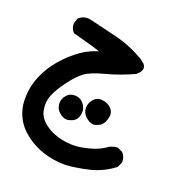

<svg xmlns="http://www.w3.org/2000/svg" viewBox="-85 -285 670 694"><g transform="rotate(15 250.0 62.0)"><path d="M217.3 328.1Q195.3 326.2 174.8 321Q154.3 315.9 135.3 308.1Q97.2 292 67.9 265.1Q38.1 237.8 25.4 204.1Q21 192.9 18.6 180.9Q16.1 168.9 15.6 156.2Q15.1 143.6 16.6 129.9Q20.5 89.4 40 50.8Q59.6 12.2 93.3 -21Q126.5 -53.7 165 -75.7Q195.3 -93.3 230 -99.6Q209.5 -109.4 188.5 -116.7Q158.2 -127.4 127.9 -139.2L126.5 -139.6L125.5 -140.6Q114.3 -153.3 116.2 -174.3V-175.3L116.7 -176.3L124.5 -192.9L125 -194.3L126.5 -195.3Q144 -208.5 167 -204.1H167.5L168 -203.6Q222.7 -186 277.3 -167Q305.2 -157.7 331.1 -144Q356.9 -130.4 381.3 -113.3L397 -98.6Q412.6 -76.7 381.3 -55.7L380.4 -55.2H379.9Q326.7 -36.1 272.9 -26.9Q220.7 -18.1 196.8 -3.9Q172.9 10.3 143.6 43.5Q114.3 76.7 102.1 101.1Q89.8 125 92.3 156.2Q94.7 186.5 122.6 210.4Q136.7 222.7 153.1 231.2Q169.4 239.7 187.5 244.6Q224.1 254.9 256.3 252Q261.7 251.5 266.8 251Q272 250.5 276.9 249.8Q281.7 249 286.1 248.3Q290.5 247.6 294.7 246.8Q298.8 246.1 302.7 245.1Q306.6 244.1 310.1 243.2Q330.6 237.8 346.7 228.5Q351.1 225.6 355.7 223.6Q360.4 221.7 365.2 220.5Q370.1 219.2 375 218.8Q379.9 218.3 385.3 218.8H386.2L387.7 219.7L403.3 228.5L404.3 229L404.8 229.5Q417 244.1 415 265.1V266.6L414.1 267.6L404.3 285.2L403.8 286.1L402.3 287.1Q361.3 313 314 321.3Q298.3 323.7 282.5 325.4Q266.6 327.1 250.2 327.9Q233.9 328.6 217.8 328.1ZM182.1 168.9Q179.2 168.5 176.3 167.7Q173.3 167 170.4 165.8Q167.5 164.6 164.8 162.8Q162.1 161.1 159.4 159.2Q156.7 157.2 154.3 154.3Q147.5 147.9 144 139.6Q140.6 131.3 140.6 121.6Q140.6 102.1 154.3 88.9Q160.6 82 169.4 78.9Q178.2 75.7 188 76.7Q208.5 78.6 220.2 95.7Q231.9 112.8 228.5 131.3Q226.6 140.1 223.1 147.2Q219.7 154.3 214.4 158.7Q211.4 161.1 208 162.8Q204.6 164.6 200.7 165.8Q196.8 167 192.4 167.7Q188 168.5 183.1 168.9H182.6ZM279.3 161.1Q263.7 158.7 250 144Q236.3 128.9 237.3 110.8Q238.3 93.3 252 78.6Q266.6 63 288.1 67.4Q309.1 71.8 320.8 85.9Q327.1 93.8 328.9 102.8Q330.6 111.8 327.1 121.6Q321.8 140.1 311.5 149.4Q309.1 151.9 305.7 153.8Q302.2 155.8 298.3 157.2Q294.4 158.7 290 159.7Q285.6 160.6 280.8 161.1H280.3Z"/></g></svg>

Font: NaikaiFont
Style: SemiBold
Weight: 600
Version: Version 1.89